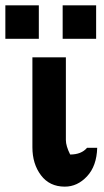

<svg xmlns="http://www.w3.org/2000/svg" viewBox="-82 -687 388 717"><path d="M-62 -542V-667H63V-542ZM152 -542V-667H277V-542ZM39 -137V-473H164V-170V-164Q164 -142 180 -110Q222 -110 243 -135H281Q279 -67 243 -28.5Q207 10 160 10Q103 10 71 -32.5Q39 -75 39 -137Z"/></svg>

Font: Coval
Style: Bold
Weight: 700
Foundry: Context Ltd
Version: Version 001.000